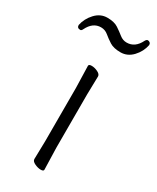

<svg xmlns="http://www.w3.org/2000/svg" viewBox="-204 -753 670 818"><g transform="rotate(30 131.5 -344.0)"><path d="M283 -682Q276 -647 251 -620.5Q226 -594 192 -594Q158 -594 138.5 -606.5Q119 -619 103.5 -632Q88 -645 68 -645Q28 -645 6 -600Q2 -591 -4 -591Q-20 -591 -20 -606Q-13 -640 12 -667Q37 -694 71 -694Q105 -694 124.5 -681Q144 -668 159.5 -655.5Q175 -643 194 -643Q235 -643 257 -688Q262 -697 268 -697Q274 -697 278.5 -693Q283 -689 283 -682ZM102 -17 104 -105V-368L101 -475Q101 -483 115.5 -483Q130 -483 145.5 -475.5Q161 -468 161 -457L159 -368V-105L162 1Q162 9 148 9Q134 9 118 1.5Q102 -6 102 -17Z"/></g></svg>

Font: LXGW WenKai Lite Light
Style: Regular
Weight: 300
Designer: LXGW / Fontworks Inc.
Foundry: LXGW / Fontworks Inc.
Version: Version 1.511; March 25, 2025